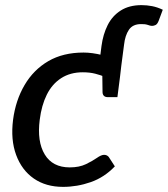

<svg xmlns="http://www.w3.org/2000/svg" viewBox="-20 -722 655 749"><path d="M226 7Q159 7 112 -25.5Q65 -58 43 -117.5Q21 -177 31 -255Q41 -331 76 -390.5Q111 -450 168.5 -483.5Q226 -517 306 -517Q339 -517 379.5 -507Q420 -497 455 -481L448 -421H392Q373 -429 351.5 -434.5Q330 -440 303 -440Q254 -440 218.5 -417Q183 -394 162.5 -352.5Q142 -311 135 -255Q124 -170 154.5 -119.5Q185 -69 252 -69Q289 -69 315 -81.5Q341 -94 358 -106Q375 -118 386 -118Q397 -118 404 -110L428 -73Q387 -30 334 -11.5Q281 7 226 7ZM379 -437 448 -421 438 -343H401Q390 -343 385 -348.5Q380 -354 380 -363ZM451 -449 368 -480 376 -543Q382 -588 400 -624Q418 -660 451 -681Q484 -702 532 -702Q553 -702 573.5 -698Q594 -694 615 -684L599 -641Q594 -628 587 -624.5Q580 -621 573 -621Q570 -621 565.5 -622Q561 -623 556 -625Q550 -627 543.5 -627.5Q537 -628 530 -628Q498 -628 483 -606Q468 -584 464 -548Z"/></svg>

Font: Aleo Medium
Style: Italic
Weight: 500
Italic angle: -7°
Designer: Alessio Laiso
Foundry: Alessio Laiso
Version: Version 2.001;gftools[0.9.29]